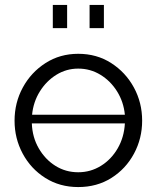

<svg xmlns="http://www.w3.org/2000/svg" viewBox="-20 -748 634 778"><path d="M297 10Q222 10 163.5 -27Q105 -64 72 -125.5Q39 -187 39 -259Q39 -332 72.5 -393.5Q106 -455 164.5 -492.5Q223 -530 297 -530Q372 -530 430.5 -492.5Q489 -455 522.5 -393.5Q556 -332 556 -259Q556 -187 523 -125.5Q490 -64 431.5 -27Q373 10 297 10ZM297 -470Q249 -470 208.5 -445Q168 -420 141.5 -377.5Q115 -335 110 -283H486Q481 -335 454.5 -377.5Q428 -420 387 -445Q346 -470 297 -470ZM297 -50Q347 -50 389 -76Q431 -102 457 -147Q483 -192 486 -248H109Q111 -192 137 -147Q163 -102 204.5 -76Q246 -50 297 -50ZM194 -634V-728H252V-634ZM343 -634V-728H401V-634Z"/></svg>

Font: Raleway
Style: Regular
Weight: 400
Designer: Matt McInerney, Pablo Impallari, Rodrigo Fuenzalida
Foundry: Matt McInerney, Pablo Impallari, Rodrigo Fuenzalida
Version: Version 4.101;RELEASE